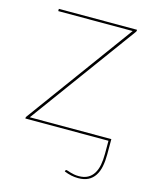

<svg xmlns="http://www.w3.org/2000/svg" viewBox="-105 -561 661 821"><g transform="rotate(15 226.0 -151.0)"><path d="M404 0H36V-3Q36 -5.5 36.8 -6.5Q37.5 -7.5 39 -10L382.5 -480H53V-490H399V-485Q399 -483.5 398.2 -482.5Q397.5 -481.5 396 -479L53 -10H414V58Q414 87.5 409.2 111.2Q404.5 135 393.2 152.2Q382 169.5 364 178.8Q346 188 319.5 188Q304 188 288.8 184.8Q273.5 181.5 257.5 175L258.5 171.5Q259.5 168.5 261 168Q262.5 167.5 263.5 167.5Q265 167.5 270 169.2Q275 171 282.2 173.2Q289.5 175.5 299 177.2Q308.5 179 319.5 179Q343.5 179 359.5 170.2Q375.5 161.5 385.5 145.5Q395.5 129.5 399.8 107.2Q404 85 404 58Z"/></g></svg>

Font: Lato Hairline
Style: Regular
Weight: 100
Designer: Lukasz Dziedzic
Foundry: tyPoland Lukasz Dziedzic
Version: Version 2.007; 2014-02-27